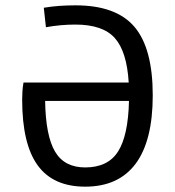

<svg xmlns="http://www.w3.org/2000/svg" viewBox="-20 -684 654 719"><path d="M263 -664Q415 -664 483.5 -583.5Q552 -503 552 -327Q552 -157 488 -71Q424 15 299 15Q179 15 121 -65Q63 -145 63 -311Q63 -326 64 -342Q65 -358 68 -375H462Q455 -491 410 -541.5Q365 -592 262 -592Q235 -592 207 -589.5Q179 -587 152 -582L144 -655Q174 -660 203 -662Q232 -664 263 -664ZM299 -57Q384 -57 422 -116.5Q460 -176 463 -306H149Q151 -176 186 -116.5Q221 -57 299 -57Z"/></svg>

Font: Intel One Mono
Style: Regular
Weight: 400
Monospace: yes
Designer: Fred Shallcrass
Foundry: Frere-Jones Type LLC
Version: Version 1.400;hotconv 1.1.0;makeotfexe 2.6.0;FJTRelease1.4